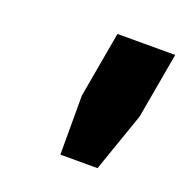

<svg xmlns="http://www.w3.org/2000/svg" viewBox="-65 -748 394 403"><g transform="rotate(20 131.5 -546.5)"><path d="M108 -407V-539L134 -686H263L237 -539L191 -407Z"/></g></svg>

Font: Archivo SemiBold SemiBold
Style: Italic
Weight: 600
Italic angle: -10°
Version: Version 2.001